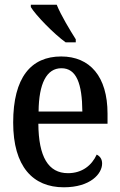

<svg xmlns="http://www.w3.org/2000/svg" viewBox="-20 -786 508 816"><path d="M259 -606H302V-619C278 -657 239 -721 221 -766H111V-756C132 -721 209 -642 259 -606ZM251 10C365 10 414 -48 414 -91C414 -110 405 -122 391 -129C370 -83 329 -50 269 -50C185 -50 144 -120 143 -260H437V-303C437 -461 362 -546 240 -546C112 -546 36 -457 36 -265C36 -78 120 10 251 10ZM330 -312H144C145 -431 178 -496 241 -496C305 -496 329 -431 330 -312Z"/></svg>

Font: Noto Serif Condensed Medium
Style: Regular
Weight: 500
Width: 3
Designer: Monotype Design Team
Foundry: Monotype Imaging Inc.
Version: Version 2.015